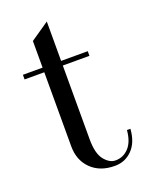

<svg xmlns="http://www.w3.org/2000/svg" viewBox="-125 -697 605 779"><g transform="rotate(-20 177.5 -307.5)"><path d="M290 -460V-440H175V-121Q175 -60 197 -32.5Q219 -5 245 -5Q279 -5 302.5 -30.5Q326 -56 330 -105H345Q341 -48 310.5 -16.5Q280 15 235 15Q171 15 133 -22.5Q95 -60 95 -120V-440H10V-460H95V-575L175 -630V-460Z"/></g></svg>

Font: Oranienbaum
Style: Regular
Weight: 400
Designer: Oleg Pospelov and Jovanny Lemonad
Foundry: Oleg Pospelov and jovanny Lemonad
Version: Version 1.001; ttfautohint (v0.91) -l 8 -r 50 -G 200 -x 0 -w